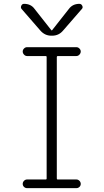

<svg xmlns="http://www.w3.org/2000/svg" viewBox="-20 -975 540 995"><path d="M188.5 -817.4 91.8 -928.7Q85.9 -935.5 90.3 -945.3Q94.7 -955.1 104.5 -955.1Q140.6 -955.1 159.2 -928.7L246.1 -818.4Q247.1 -817.4 248 -817.4L250 -818.4L336.9 -928.7Q356.4 -955.1 391.6 -955.1Q401.4 -955.1 406.2 -945.3Q411.1 -935.5 404.3 -928.7L307.6 -817.4Q285.2 -790 250 -790H246.1Q211.9 -790 188.5 -817.4ZM279.3 -684.6Q274.4 -684.6 274.4 -679.7V-49.8Q274.4 -44.9 279.3 -44.9H376Q384.8 -44.9 391.6 -38.1Q398.4 -31.2 398.4 -22Q398.4 -12.7 391.6 -6.3Q384.8 0 376 0H120.1Q111.3 0 104.5 -6.3Q97.7 -12.7 97.7 -22Q97.7 -31.2 104.5 -38.1Q111.3 -44.9 120.1 -44.9H216.8Q221.7 -44.9 221.7 -49.8V-679.7Q221.7 -684.6 216.8 -684.6H120.1Q111.3 -684.6 104.5 -691.9Q97.7 -699.2 97.7 -708Q97.7 -716.8 104.5 -723.6Q111.3 -730.5 120.1 -730.5H376Q384.8 -730.5 391.6 -723.6Q398.4 -716.8 398.4 -708Q398.4 -699.2 391.6 -691.9Q384.8 -684.6 376 -684.6Z"/></svg>

Font: Rounded-L Mgen+ 1m light
Style: Regular
Weight: 200
Designer: [Source Han Sans]
Ryoko NISHIZUKA  (kana & ideographs); Paul D. Hunt (Latin, Greek & Cyrillic); Wenlong ZHANG  (bopomofo
Version: Version 1.059.20150602